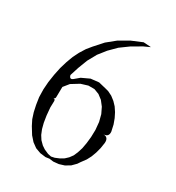

<svg xmlns="http://www.w3.org/2000/svg" viewBox="-173 -845 845 924"><g transform="rotate(30 250.0 -383.5)"><path d="M395.5 -738.3 361.3 -722.7 307.6 -691.4 260.7 -657.2 221.7 -618.2 188.5 -576.2 162.1 -528.3 142.6 -477.5 127 -428.7Q132.8 -405.3 150.4 -419.9L175.8 -441.4L219.7 -461.9L264.6 -466.8L308.6 -456.1L323.2 -452.1L346.7 -440.4L368.2 -423.8L386.7 -404.3L402.3 -380.9L415 -355.5L425.8 -326.2L433.6 -291Q436.5 -261.7 407.2 -260.7Q436.5 -260.7 433.6 -227.5L428.7 -196.3L420.9 -167L411.1 -140.6L398.4 -116.2L378.9 -89.8L369.1 -75.2L347.7 -53.7L321.3 -38.1L293 -29.3L263.7 -26.4L241.2 -29.3L220.7 -26.4L189.5 -30.3L160.2 -41L134.8 -59.6L112.3 -85L88.9 -123L74.2 -152.3L63.5 -185.5L55.7 -221.7L49.8 -260.7L48.8 -303.7L51.8 -345.7L58.6 -390.6L67.4 -432.6L79.1 -471.7L92.8 -508.8L109.4 -542L128.9 -573.2L150.4 -599.6L192.4 -646.5L239.3 -684.6L293 -715.8L353.5 -741.2ZM189.5 -416 146.5 -389.6 122.1 -359.4 121.1 -301.8Q121.1 -292 110.4 -292Q122.1 -292 122.1 -280.3L121.1 -245.1L125 -202.1L130.9 -165L138.7 -134.8L149.4 -108.4L163.1 -86.9L181.6 -68.4L199.2 -56.6L223.6 -45.9L242.2 -42L260.7 -45.9L284.2 -55.7L303.7 -67.4L320.3 -83L334 -101.6L343.8 -124L352.5 -151.4L358.4 -183.6L362.3 -219.7L363.3 -259.8L359.4 -301.8L349.6 -339.8L334 -372.1L313.5 -398.4L289.1 -417L260.7 -427.7H227.5Z"/></g></svg>

Font: B2 Hana
Style: Regular
Weight: 500
Version: 2020-08-05; (max)